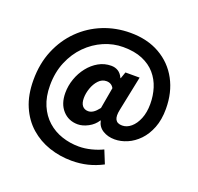

<svg xmlns="http://www.w3.org/2000/svg" viewBox="-142 -824 1187 1150"><g transform="rotate(20 451.0 -248.5)"><path d="M428.3 171.8Q353.2 171.8 285 148.8Q216.7 125.8 163.5 79.1Q110.2 32.3 79.6 -38.7Q48.9 -109.6 48.9 -205.1Q48.9 -310.4 84.5 -395.5Q120.1 -480.7 182.4 -542.1Q244.6 -603.5 326.2 -636.4Q407.8 -669.2 499.7 -669.2Q608 -669.2 687.6 -623.7Q767.2 -578.3 810.6 -498Q854 -417.7 854 -312.9Q854 -243.8 833.6 -192Q813.2 -140.2 780 -105.7Q746.7 -71.2 706.5 -53.9Q666.2 -36.6 626.6 -36.6Q583 -36.6 550.8 -56.6Q518.6 -76.6 511 -114.4H509Q489.1 -82.6 454.2 -64.2Q419.4 -45.8 388.1 -45.8Q329.3 -45.8 292 -87.2Q254.7 -128.6 254.7 -198Q254.7 -244.2 270.3 -288.1Q285.8 -332 313.7 -367.3Q341.5 -402.5 378.5 -423.5Q415.5 -444.5 459 -444.5Q483.8 -444.5 503.1 -432.5Q522.3 -420.6 534.7 -393.6H536.7L551.4 -435.6H641.8L596.4 -214.6Q587 -171 598.1 -150.6Q609.3 -130.1 641 -130.1Q670.6 -130.1 696.8 -152.2Q723 -174.3 739.5 -214.5Q755.9 -254.8 755.9 -308.9Q755.9 -361.2 741 -409Q726 -456.8 694.1 -493.9Q662.2 -531 611.3 -552.6Q560.4 -574.2 487.9 -574.2Q424.9 -574.2 365.1 -548.5Q305.3 -522.7 257.5 -474.7Q209.8 -426.7 181.5 -359.4Q153.2 -292.1 153.2 -209.1Q153.2 -136.9 176.3 -83.1Q199.4 -29.3 239.3 6.3Q279.2 42 331 59.4Q382.8 76.9 439.7 76.9Q478.3 76.9 518.7 66.6Q559 56.3 590.3 40.9L624.1 124.1Q578.1 148.1 530 160Q481.9 171.8 428.3 171.8ZM420.4 -141.2Q436.1 -141.2 452 -151.3Q467.8 -161.4 486.5 -185.6L510.2 -320.4Q503 -334 491 -341Q479 -347.9 463.6 -347.9Q434.6 -347.9 413.4 -325.1Q392.2 -302.3 380.8 -269.5Q369.5 -236.8 369.5 -206.7Q369.5 -173.8 383.1 -157.5Q396.6 -141.2 420.4 -141.2Z"/></g></svg>

Font: SourceSans3VF
Style: Regular
Weight: 200
Designer: Paul D. Hunt
Foundry: Adobe
Version: Version 3.052;hotconv 1.1.0;makeotfexe 2.6.0